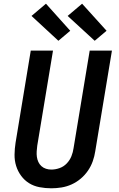

<svg xmlns="http://www.w3.org/2000/svg" viewBox="-20 -1008 640 1036"><path d="M257 8Q224 8 193 2Q162 -4 137 -19.5Q112 -35 94 -59.5Q76 -84 67 -113Q58 -142 58.5 -174Q59 -206 64 -238L146 -735H266L181 -222Q179 -207 178 -191.5Q177 -176 179 -161.5Q181 -147 187 -134Q193 -121 203.5 -111.5Q214 -102 228 -97.5Q242 -93 257 -93Q279 -93 301.5 -101Q324 -109 340.5 -126.5Q357 -144 365.5 -165.5Q374 -187 377 -209L464 -735H584L494 -192Q490 -165 480.5 -138Q471 -111 454.5 -87Q438 -63 415.5 -44Q393 -25 366.5 -13Q340 -1 312 3.5Q284 8 257 8ZM491 -788 345 -922 423 -988 555 -842ZM295 -788 150 -922 228 -988 359 -842Z"/></svg>

Font: Iosevka Extended
Style: Bold Italic
Weight: 700
Width: 7
Italic angle: -9°
Monospace: yes
Designer: Belleve Invis
Foundry: Belleve Invis
Version: Version 32.5.0; ttfautohint (v1.8.4)